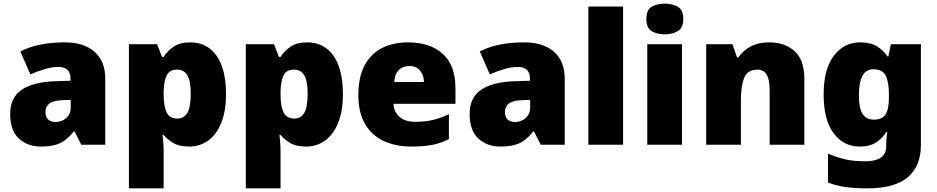

<svg xmlns="http://www.w3.org/2000/svg" viewBox="-20 -796 5151 1056"><path d="M336 -563Q441 -563 500 -511Q559 -459 559 -363V0H427L390 -73H386Q363 -44 338.5 -25.5Q314 -7 282 1.5Q250 10 204 10Q132 10 84 -34Q36 -78 36 -169Q36 -258 97.5 -301Q159 -344 276 -349L368 -352V-360Q368 -397 350 -412.5Q332 -428 301 -428Q268 -428 228 -416.5Q188 -405 147 -387L92 -513Q140 -538 200.5 -550.5Q261 -563 336 -563ZM325 -245Q273 -243 251.5 -226.5Q230 -210 230 -180Q230 -152 245 -138.5Q260 -125 285 -125Q320 -125 344.5 -147Q369 -169 369 -204V-247Z M1027 -563Q1119 -563 1171 -489.5Q1223 -416 1223 -278Q1223 -184 1196.5 -119.5Q1170 -55 1124.5 -22.5Q1079 10 1021 10Q963 10 930.5 -11Q898 -32 880 -54H874Q876 -35 878 -13Q880 9 880 38V240H689V-553H844L871 -483H880Q900 -515 934.5 -539Q969 -563 1027 -563ZM955 -413Q913 -413 897.5 -383Q882 -353 880 -294V-279Q880 -213 896 -178.5Q912 -144 956 -144Q992 -144 1010.5 -175.5Q1029 -207 1029 -280Q1029 -353 1010 -383Q991 -413 955 -413Z M1670 -563Q1762 -563 1814 -489.5Q1866 -416 1866 -278Q1866 -184 1839.5 -119.5Q1813 -55 1767.5 -22.5Q1722 10 1664 10Q1606 10 1573.5 -11Q1541 -32 1523 -54H1517Q1519 -35 1521 -13Q1523 9 1523 38V240H1332V-553H1487L1514 -483H1523Q1543 -515 1577.5 -539Q1612 -563 1670 -563ZM1598 -413Q1556 -413 1540.5 -383Q1525 -353 1523 -294V-279Q1523 -213 1539 -178.5Q1555 -144 1599 -144Q1635 -144 1653.5 -175.5Q1672 -207 1672 -280Q1672 -353 1653 -383Q1634 -413 1598 -413Z M2224 -563Q2345 -563 2415 -500Q2485 -437 2485 -310V-225H2144Q2146 -182 2176.5 -154Q2207 -126 2265 -126Q2317 -126 2360 -136Q2403 -146 2449 -168V-31Q2409 -10 2361.5 0Q2314 10 2242 10Q2158 10 2092.5 -19.5Q2027 -49 1989 -112Q1951 -175 1951 -273Q1951 -373 1985.5 -437Q2020 -501 2081.5 -532Q2143 -563 2224 -563ZM2231 -433Q2197 -433 2174.5 -412Q2152 -391 2148 -345H2312Q2311 -382 2290.5 -407.5Q2270 -433 2231 -433Z M2863 -563Q2968 -563 3027 -511Q3086 -459 3086 -363V0H2954L2917 -73H2913Q2890 -44 2865.5 -25.5Q2841 -7 2809 1.5Q2777 10 2731 10Q2659 10 2611 -34Q2563 -78 2563 -169Q2563 -258 2624.5 -301Q2686 -344 2803 -349L2895 -352V-360Q2895 -397 2877 -412.5Q2859 -428 2828 -428Q2795 -428 2755 -416.5Q2715 -405 2674 -387L2619 -513Q2667 -538 2727.5 -550.5Q2788 -563 2863 -563ZM2852 -245Q2800 -243 2778.5 -226.5Q2757 -210 2757 -180Q2757 -152 2772 -138.5Q2787 -125 2812 -125Q2847 -125 2871.5 -147Q2896 -169 2896 -204V-247Z M3407 0H3216V-760H3407Z M3636 -776Q3677 -776 3707.5 -759Q3738 -742 3738 -691Q3738 -642 3707.5 -624.5Q3677 -607 3636 -607Q3594 -607 3564.5 -624.5Q3535 -642 3535 -691Q3535 -742 3564.5 -759Q3594 -776 3636 -776ZM3731 -553V0H3540V-553Z M4210 -563Q4296 -563 4350 -515Q4404 -467 4404 -360V0H4213V-302Q4213 -357 4197 -385Q4181 -413 4146 -413Q4092 -413 4073.5 -369Q4055 -325 4055 -242V0H3864V-553H4008L4034 -480H4041Q4067 -519 4109.5 -541Q4152 -563 4210 -563Z M4711 -563Q4769 -563 4804.5 -540.5Q4840 -518 4862 -485H4866L4880 -553H5045V1Q5045 118 4972.5 179Q4900 240 4750 240Q4683 240 4632 233Q4581 226 4534 208V49Q4584 70 4629 80.5Q4674 91 4739 91Q4854 91 4854 9V-1Q4854 -30 4860 -70H4854Q4835 -37 4800 -13.5Q4765 10 4708 10Q4620 10 4565 -63Q4510 -136 4510 -276Q4510 -416 4566 -489.5Q4622 -563 4711 -563ZM4783 -415Q4704 -415 4704 -273Q4704 -201 4724 -169.5Q4744 -138 4786 -138Q4833 -138 4851 -167.5Q4869 -197 4869 -256V-279Q4869 -344 4851.5 -379.5Q4834 -415 4783 -415Z"/></svg>

Font: Noto Sans Gujarati UI Black
Style: Regular
Weight: 900
Designer: Jelle Bosma - Monotype Design Team, Universal Thirst
Foundry: Monotype Imaging Inc.
Version: Version 2.106; ttfautohint (v1.8.4.7-5d5b)